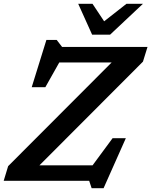

<svg xmlns="http://www.w3.org/2000/svg" viewBox="-32 -955 800 1014"><path d="M747 -707 723 -629.5 176.5 -82H457L562.5 -225H632.5L515 39H452L439 0H-12.5L11 -77.5L557.5 -625H281L207.5 -494.5H135.5L213 -744H267.5L296 -707ZM723 -935 549.5 -772H454.5L381 -935H456.5L518 -842.5L636 -935Z"/></svg>

Font: Newsreader 6pt Medium
Style: Italic
Weight: 500
Italic angle: -17°
Designer: Hugues Gentile
Foundry: Production Type
Version: Version 1.003; ttfautohint (v1.8.3)